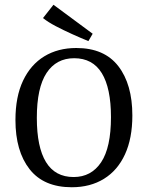

<svg xmlns="http://www.w3.org/2000/svg" viewBox="-20 -780 623 808"><path d="M282 8Q164 8 104.5 -68Q45 -144 45 -275Q45 -373 77 -440.5Q109 -508 166.5 -543Q224 -578 301 -578Q419 -578 478 -501.5Q537 -425 537 -294Q537 -198 506 -130.5Q475 -63 417.5 -27.5Q360 8 282 8ZM292 -535Q217 -535 176 -473Q135 -411 135 -284Q135 -161 173.5 -98Q212 -35 290 -35Q364 -35 405.5 -97Q447 -159 447 -287Q447 -409 408.5 -472Q370 -535 292 -535ZM370 -638 352 -607Q320 -620 283.5 -636.5Q247 -653 214.5 -670Q182 -687 161 -704L205 -760Z"/></svg>

Font: Rasa
Style: Regular
Weight: 400
Designer: Anna Giedrys (Yrsa+Rasa design), David Brezina (Yrsa art-direction, Rasa art-direction, design)
Foundry: Rosetta Type Foundry
Version: Version 2.004